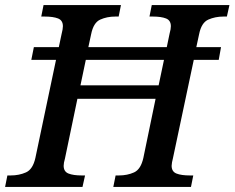

<svg xmlns="http://www.w3.org/2000/svg" viewBox="-42 -734 921 754"><path d="M-22 0 -13 -45H0Q33 -45 60 -57Q87 -69 97 -114L178 -499H81L91 -549H189L200 -601Q205 -620 205 -631Q205 -654 186 -661.5Q167 -669 133 -669H120L129 -714H433L424 -669H411Q378 -669 351.5 -657Q325 -645 316 -600L305 -549H613L624 -602Q629 -620 629 -631Q629 -654 610 -661.5Q591 -669 558 -669H545L554 -714H859L849 -669H836Q803 -669 776 -657Q749 -645 740 -600L729 -549H826L817 -499H719L637 -112Q635 -105 633.5 -96.5Q632 -88 632 -83Q632 -60 651 -52.5Q670 -45 704 -45H717L708 0H403L412 -45H425Q458 -45 484.5 -57Q511 -69 521 -114L569 -346H262L213 -111Q208 -94 208 -83Q208 -60 227 -52.5Q246 -45 279 -45H292L282 0ZM274 -399H581L602 -499H295Z"/></svg>

Font: Noto Serif Medium
Style: Italic
Weight: 500
Italic angle: -12°
Designer: Monotype Design Team
Foundry: Monotype Imaging Inc.
Version: Version 2.014; ttfautohint (v1.8.4.7-5d5b)